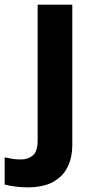

<svg xmlns="http://www.w3.org/2000/svg" viewBox="-84 -566 409 826"><path d="M34 240Q9 240 -18.5 236.5Q-46 233 -64 228V111Q-46 115 -30 117.5Q-14 120 6 120Q36 120 57 103Q78 86 78 37V-546H227V59Q227 109 208 150Q189 191 146.5 215.5Q104 240 34 240Z"/></svg>

Font: Noto Sans Bengali
Style: Bold
Weight: 700
Designer: Jelle Bosma - Monotype Design Team
Foundry: Monotype Imaging Inc.
Version: Version 2.003; ttfautohint (v1.8.4.7-5d5b)